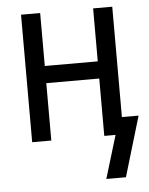

<svg xmlns="http://www.w3.org/2000/svg" viewBox="-51 -562 606 780"><g transform="rotate(-5 252.0 -172.5)"><path d="M431 175H351L404 0H358V-234H142V0H64V-520H142V-304H358V-520H436V-70H504Z"/></g></svg>

Font: Iosevka SS04
Style: Regular
Weight: 400
Monospace: yes
Designer: Belleve Invis
Foundry: Belleve Invis
Version: Version 19.0.0; ttfautohint (v1.8.4)